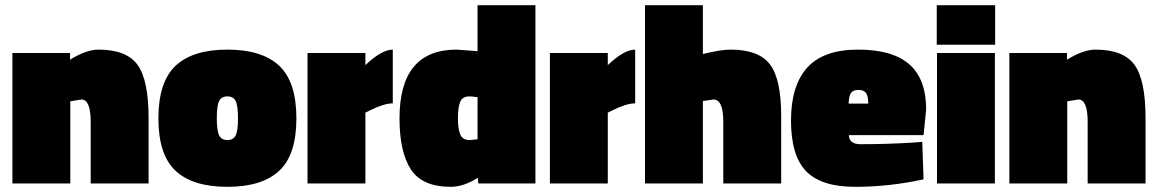

<svg xmlns="http://www.w3.org/2000/svg" viewBox="-20 -710 4476 743"><path d="M252 0H28V-505H251V-479Q314 -518 361 -518Q469 -518 512 -459.5Q555 -401 555 -253V0H331V-238Q331 -325 295 -325L252 -318Z M659.5 -455.5Q726 -518 860 -518Q994 -518 1060.5 -455.5Q1127 -393 1127 -252Q1127 -111 1060.5 -49Q994 13 860 13Q726 13 659.5 -49Q593 -111 593 -252Q593 -393 659.5 -455.5ZM828 -186Q837 -168 860 -168Q883 -168 892 -186Q901 -204 901 -252.5Q901 -301 892 -319Q883 -337 860 -337Q837 -337 828 -319Q819 -301 819 -252.5Q819 -204 828 -186Z M1394 0H1170V-505H1394V-458Q1457 -518 1500 -518V-310Q1466 -310 1412 -283L1394 -274Z M2052 -690V0H1831L1829 -22Q1774 13 1724 13Q1614 13 1570 -54.5Q1526 -122 1526 -252Q1526 -518 1747 -518L1828 -512V-690ZM1796 -337Q1769 -337 1760.5 -315Q1752 -293 1752 -252.5Q1752 -212 1761 -190Q1770 -168 1797 -168L1828 -171V-334Q1806 -337 1796 -337Z M2332 0H2108V-505H2332V-458Q2395 -518 2438 -518V-310Q2404 -310 2350 -283L2332 -274Z M2700 0H2476V-690H2700V-501Q2770 -518 2807 -518Q2916 -518 2959.5 -461Q3003 -404 3003 -261V0H2779V-238Q2779 -325 2741 -325L2700 -319Z M3265 -187Q3266 -152 3310 -152Q3410 -152 3510 -158L3549 -161L3554 -16Q3421 13 3289.5 13Q3158 13 3099.5 -47.5Q3041 -108 3041 -243.5Q3041 -379 3104 -448.5Q3167 -518 3300.5 -518Q3434 -518 3499 -461Q3564 -404 3564 -286L3554 -187ZM3340 -309Q3340 -338 3331.5 -350Q3323 -362 3302 -362Q3281 -362 3273 -350Q3265 -338 3264 -309Z M3606 0V-505H3830V0ZM3605 -537V-690H3831V-537Z M4110 0H3886V-505H4109V-479Q4172 -518 4219 -518Q4327 -518 4370 -459.5Q4413 -401 4413 -253V0H4189V-238Q4189 -325 4153 -325L4110 -318Z"/></svg>

Font: Titillium Web
Style: Black
Weight: 900
Version: Version 1.001;PS 35.000;hotconv 1.0.70;makeotf.lib2.5.55311